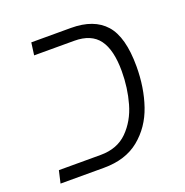

<svg xmlns="http://www.w3.org/2000/svg" viewBox="-106 -659 729 756"><g transform="rotate(-20 258.5 -281.0)"><path d="M34 -52H209Q279 -52 321.5 -94.5Q364 -137 382 -200.5Q400 -264 400 -334Q400 -423 368 -466.5Q336 -510 265 -510H97L104 -562H270Q366 -562 413.5 -508.5Q461 -455 461 -332Q461 -243 435.5 -168.5Q410 -94 352.5 -47Q295 0 204 0H22Z"/></g></svg>

Font: FiraGO Light
Style: Italic
Weight: 300
Italic angle: -8°
Designer: bBox Type GmbH
Foundry: bBox Type GmbH
Version: Version 1.001